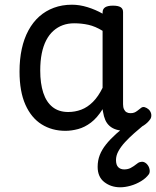

<svg xmlns="http://www.w3.org/2000/svg" viewBox="-20 -539 664 816"><path d="M258 17Q201 17 157 -10.5Q113 -38 88 -94Q63 -150 63 -235Q63 -287 72.5 -331Q82 -375 101 -410Q120 -445 147 -469Q174 -493 209 -506Q244 -519 286 -519Q318 -519 352 -508.5Q386 -498 416 -481V-486Q416 -501 427 -508Q438 -515 460 -515Q482 -515 492.5 -508.5Q503 -502 503 -488V-96Q503 -83 507 -74.5Q511 -66 518 -62Q525 -58 534 -58Q544 -58 550.5 -60.5Q557 -63 563.5 -68Q570 -73 579 -80Q586 -86 595 -83.5Q604 -81 613 -73Q622 -63 623 -52Q624 -41 619 -33Q608 -17 591 -6Q574 5 554.5 11Q535 17 515 17Q492 17 475 12Q458 7 446 -3.5Q434 -14 427.5 -29Q421 -44 418 -63Q418 -64 417 -67.5Q416 -71 416 -75Q393 -38 366.5 -18Q340 2 312 9.5Q284 17 258 17ZM151 -239Q151 -184 164 -144.5Q177 -105 203.5 -84Q230 -63 270 -63Q299 -63 325.5 -73Q352 -83 375 -106Q398 -129 416 -166V-408Q385 -427 356 -433.5Q327 -440 295 -440Q269 -440 247 -432Q225 -424 207 -408Q189 -392 176.5 -368Q164 -344 157.5 -312Q151 -280 151 -239ZM491 257Q452 257 423.5 235Q395 213 395 170Q395 143 404 120Q413 97 430.5 75Q448 53 473.5 30Q499 7 533 -19L595 -20V-11Q572 8 550.5 27Q529 46 511.5 65Q494 84 483.5 103Q473 122 473 141Q473 162 482.5 171.5Q492 181 508 181Q523 181 535 175Q547 169 566 154Q573 149 583 148.5Q593 148 603 157Q613 167 615.5 180Q618 193 613 201Q601 218 579.5 231Q558 244 534.5 250.5Q511 257 491 257Z"/></svg>

Font: Playwrite PT
Style: Regular
Weight: 400
Designer: Veronika Burian, José Scaglione
Foundry: TypeTogether
Version: Version 1.002